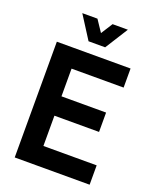

<svg xmlns="http://www.w3.org/2000/svg" viewBox="-159 -969 861 1061"><g transform="rotate(20 271.5 -438.5)"><path d="M137.7 -877.1H226.8L272.4 -808.9L315.8 -877.1H405.7L321 -742.8H223.3ZM493 -680.7V-568.6H186.8V-405.7H449.2V-291.9H186.8V-113.8H500V0H59.5V-680.7Z"/></g></svg>

Font: Puralecka Narrow
Style: Bold
Weight: 700
Designer: Hector Gatti, Marcela Romero, Pablo Cosgaya and Nicolas Silva
Version: Version 1.004;PS 001.004;hotconv 1.0.70;makeotf.lib2.5.58329